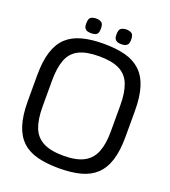

<svg xmlns="http://www.w3.org/2000/svg" viewBox="-174 -1117 1109 1253"><g transform="rotate(20 380.5 -490.0)"><path d="M380 11Q295 11 231 -5.5Q167 -22 125 -61.5Q83 -101 62 -167Q41 -233 41 -332V-510Q41 -609 62 -675Q83 -741 125 -780Q167 -819 231 -836Q295 -853 380 -853Q466 -853 529.5 -836.5Q593 -820 635.5 -780.5Q678 -741 699 -675Q720 -609 720 -510V-332Q720 -233 699 -167Q678 -101 635.5 -61.5Q593 -22 529.5 -5.5Q466 11 380 11ZM380 -76Q470 -76 521.5 -103.5Q573 -131 595.5 -187Q618 -243 618 -330V-512Q618 -600 596 -656.5Q574 -713 522 -739.5Q470 -766 380 -766Q290 -766 238.5 -739.5Q187 -713 165.5 -656.5Q144 -600 144 -512V-330Q144 -243 165.5 -187Q187 -131 239 -103.5Q291 -76 380 -76ZM487 -889Q473 -889 461.5 -892.5Q450 -896 443 -906Q436 -916 436 -939Q436 -973 451 -982Q466 -991 487 -991Q508 -991 523 -982Q538 -973 538 -939Q538 -916 531 -906Q524 -896 512.5 -892.5Q501 -889 487 -889ZM277 -889Q263 -889 251.5 -892.5Q240 -896 233 -906Q226 -916 226 -939Q226 -973 241 -982Q256 -991 277 -991Q298 -991 313 -982Q328 -973 328 -939Q328 -916 321.5 -906Q315 -896 303 -892.5Q291 -889 277 -889Z"/></g></svg>

Font: Matangi SemiBold
Style: Regular
Weight: 600
Designer: Prashant Pant
Foundry: The Graphic Ant
Version: Version 3.002